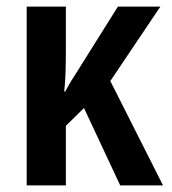

<svg xmlns="http://www.w3.org/2000/svg" viewBox="-20 -563 521 583"><path d="M467 -543 315 -317 475 0H345L235 -235L180 -181V0H61V-543H180V-408Q180 -375 179 -343.5Q178 -312 175 -285H178Q187 -302 197 -318.5Q207 -335 217 -350L338 -543Z"/></svg>

Font: Avrile Sans Condensed SemiBold
Style: Regular
Weight: 600
Width: 3
Designer: Monotype Design Team
Foundry: Monotype Imaging Inc.
Version: Version 2.001;September 10, 2019;FontCreator 11.5.0.2425 64-